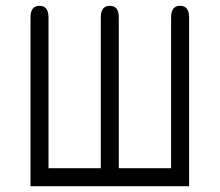

<svg xmlns="http://www.w3.org/2000/svg" viewBox="-20 -641 756 661"><path d="M631 0H85V-581Q85 -621 116 -621Q147 -621 147 -581V-62H327V-581Q327 -621 358 -621Q389 -621 389 -581V-62H569V-581Q569 -621 600 -621Q631 -621 631 -581Z"/></svg>

Font: Jura Medium
Style: Regular
Weight: 500
Designer: Daniel Johnson, Alexei Vanyashin
Foundry: Daniel Johnson
Version: Version 5.103